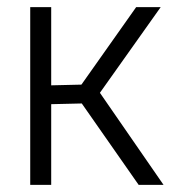

<svg xmlns="http://www.w3.org/2000/svg" viewBox="-20 -520 500 540"><path d="M124 -280 209 -282 363 -500H432L261 -259L440 0H370L210 -229L124 -227V0H65V-500H124Z"/></svg>

Font: Titillium Web[RUS by Daymarius]
Style: Regular
Weight: 300
Designer: Cyrillization by Daymarius
Foundry: Cyrillization by Daymarius
Version: Version 1.002 September 12, 2018